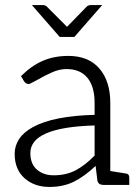

<svg xmlns="http://www.w3.org/2000/svg" viewBox="-20 -731 547 759"><path d="M478 -45Q491 -44 491 -29V0H389Q369 0 365 -17L358 -75Q313 -33 271.5 -12.5Q230 8 175 8Q116 8 77 -26.5Q38 -61 38 -123Q38 -155 56 -182Q74 -209 111 -229Q192 -273 354 -277V-324Q354 -389 325.5 -423.5Q297 -458 243 -458Q216 -458 188 -446Q160 -434 127 -415Q120 -411 112 -407Q104 -403 96 -399H93Q82 -399 75 -410L63 -430Q104 -471 149 -490.5Q194 -510 250 -510Q330 -510 373 -460Q416 -410 416 -324V-55ZM354 -235Q100 -228 100 -126Q100 -83 126 -60.5Q152 -38 192 -38Q241 -38 278.5 -57.5Q316 -77 354 -116ZM384 -711 274 -585H216L106 -711H149Q159 -711 165 -705L245 -625L323 -705Q329 -711 340 -711Z"/></svg>

Font: Aleo Light
Style: Regular
Weight: 300
Designer: Alessio Laiso
Foundry: Alessio Laiso
Version: Version 2.000